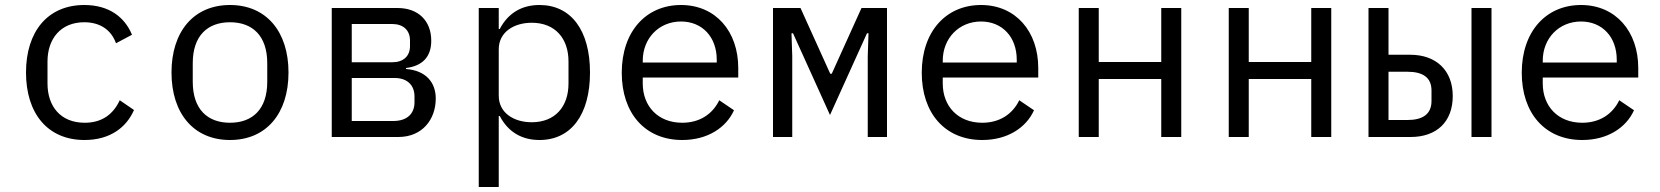

<svg xmlns="http://www.w3.org/2000/svg" viewBox="-20 -548 6640 768"><path d="M318 12C421 12 486 -39 516 -108L459 -147C433 -91 388 -57 319 -57C222 -57 170 -123 170 -214V-302C170 -393 223 -459 317 -459C381 -459 425 -428 444 -375L508 -409C479 -479 417 -528 317 -528C171 -528 84 -422 84 -258C84 -95 170 12 318 12Z M900 12C1045 12 1134 -94 1134 -258C1134 -422 1045 -528 900 -528C755 -528 666 -422 666 -258C666 -94 755 12 900 12ZM900 -57C811 -57 751 -110 751 -221V-295C751 -406 811 -459 900 -459C989 -459 1049 -406 1049 -295V-221C1049 -110 989 -57 900 -57Z M1307 0H1573C1670 0 1723 -71 1723 -154C1723 -218 1684 -266 1604 -272V-276C1670 -284 1705 -321 1705 -385C1705 -464 1654 -516 1570 -516H1307ZM1387 -64V-236H1559C1607 -236 1638 -209 1638 -162V-139C1638 -92 1607 -64 1553 -64ZM1387 -299V-452H1549C1593 -452 1620 -427 1620 -386V-364C1620 -323 1593 -299 1549 -299Z M1895 200H1975V-84H1979C2012 -21 2066 12 2138 12C2264 12 2340 -89 2340 -258C2340 -427 2264 -528 2138 -528C2066 -528 2012 -495 1979 -432H1975V-516H1895ZM2107 -59C2036 -59 1975 -96 1975 -165V-351C1975 -420 2036 -457 2107 -457C2200 -457 2254 -395 2254 -302V-214C2254 -121 2200 -59 2107 -59Z M2709 12C2811 12 2885 -38 2916 -107L2857 -147C2830 -91 2778 -57 2709 -57C2612 -57 2551 -123 2551 -214V-238H2933V-276C2933 -422 2843 -528 2704 -528C2564 -528 2467 -422 2467 -257C2467 -94 2561 12 2709 12ZM2704 -462C2789 -462 2847 -400 2847 -309V-298H2551V-305C2551 -395 2616 -462 2704 -462Z M3072 0H3149V-323L3146 -415H3152L3300 -88L3448 -415H3454L3451 -323V0H3528V-516H3426L3307 -253H3301L3182 -516H3072Z M3909 12C4011 12 4085 -38 4116 -107L4057 -147C4030 -91 3978 -57 3909 -57C3812 -57 3751 -123 3751 -214V-238H4133V-276C4133 -422 4043 -528 3904 -528C3764 -528 3667 -422 3667 -257C3667 -94 3761 12 3909 12ZM3904 -462C3989 -462 4047 -400 4047 -309V-298H3751V-305C3751 -395 3816 -462 3904 -462Z M4295 0H4375V-232H4625V0H4705V-516H4625V-300H4375V-516H4295Z M4895 0H4975V-232H5225V0H5305V-516H5225V-300H4975V-516H4895Z M5454 0H5622C5727 0 5791 -61 5791 -164C5791 -266 5725 -329 5621 -329H5534V-516H5454ZM5534 -68V-261H5610C5670 -261 5706 -239 5706 -186V-144C5706 -91 5670 -68 5610 -68ZM5866 0H5946V-516H5866Z M6309 12C6411 12 6485 -38 6516 -107L6457 -147C6430 -91 6378 -57 6309 -57C6212 -57 6151 -123 6151 -214V-238H6533V-276C6533 -422 6443 -528 6304 -528C6164 -528 6067 -422 6067 -257C6067 -94 6161 12 6309 12ZM6304 -462C6389 -462 6447 -400 6447 -309V-298H6151V-305C6151 -395 6216 -462 6304 -462Z"/></svg>

Font: IBM Plex Mono
Style: Regular
Weight: 400
Monospace: yes
Designer: Mike Abbink, Paul van der Laan, Pieter van Rosmalen
Foundry: Bold Monday
Version: Version 2.004